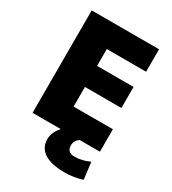

<svg xmlns="http://www.w3.org/2000/svg" viewBox="-224 -848 1063 1185"><g transform="rotate(30 308.0 -255.0)"><path d="M533 -450V-300H273V-160H553V0H408Q378 22 378 55Q378 105 433 105Q485 105 538 80L553 200Q495 220 428 220Q331 220 282 187.5Q233 155 233 95Q233 45 274 0H73V-730H553V-570H273V-450Z"/></g></svg>

Font: M PLUS 1p Black
Style: Regular
Weight: 900
Version: Version 1.061